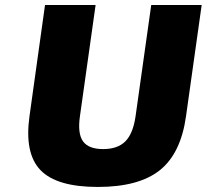

<svg xmlns="http://www.w3.org/2000/svg" viewBox="-20 -720 818 760"><path d="M96.7 -259.8 158.2 -700.2H358.4L296.4 -259.8Q286.6 -191.4 308.6 -160.6Q330.6 -129.9 388.2 -129.9Q445.8 -129.9 476.3 -160.6Q506.8 -191.4 516.6 -259.8L578.6 -700.2H778.3L716.3 -259.8Q695.8 -112.8 612.8 -46.4Q529.8 20 367.2 20Q204.6 20 140.4 -46.4Q76.2 -112.8 96.7 -259.8Z"/></svg>

Font: Fivo Sans Heavy
Style: Regular
Weight: 900
Designer: Alexander Slobzheninov
Foundry: Alexander Slobzheninov
Version: 1.0